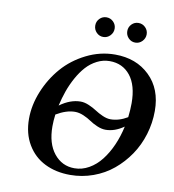

<svg xmlns="http://www.w3.org/2000/svg" viewBox="-92 -924 918 1015"><g transform="rotate(10 367.5 -417.0)"><path d="M220.2 -291Q215.8 -256.8 215.8 -227.1Q215.8 -135.3 258.5 -82Q301.3 -28.8 368.2 -28.8Q408.7 -28.8 445.8 -49.8Q482.9 -70.8 511.2 -107.2Q539.6 -143.6 560.3 -190.7Q581.1 -237.8 592.8 -292Q543.9 -257.8 495.1 -257.8Q473.6 -257.8 449.7 -268.1Q425.8 -278.3 408.2 -290.5Q390.6 -302.7 366.7 -313Q342.8 -323.2 320.8 -323.2Q274.4 -323.2 220.2 -291ZM602.1 -344.2Q606.9 -385.7 606.9 -419.9Q606.9 -515.6 565.7 -567.4Q524.4 -619.1 455.1 -619.1Q419.4 -619.1 387 -602.5Q354.5 -585.9 330.1 -558.8Q305.7 -531.7 285.4 -494.9Q265.1 -458 251.7 -419.9Q238.3 -381.8 229 -340.8Q285.2 -381.8 340.8 -381.8Q361.3 -381.8 385.3 -371.6Q409.2 -361.3 427.2 -349.4Q445.3 -337.4 468.5 -327.1Q491.7 -316.9 511.2 -316.9Q556.6 -316.9 602.1 -344.2ZM86.9 -245.1Q86.9 -318.8 117.2 -393.1Q147.5 -467.3 198.5 -525.9Q249.5 -584.5 323.2 -621.3Q397 -658.2 477.1 -658.2Q590.8 -658.2 662.8 -588.4Q734.9 -518.6 734.9 -400.9Q734.9 -335.9 716.1 -274.2Q697.3 -212.4 662.6 -161.4Q627.9 -110.4 581.3 -71.8Q534.7 -33.2 475.3 -11.7Q416 9.8 352.1 9.8Q275.4 9.8 215.8 -19.8Q156.2 -49.3 121.6 -107.7Q86.9 -166 86.9 -245.1ZM346.2 -792Q346.2 -813.5 361.3 -828.9Q376.5 -844.2 397.9 -844.2Q419.4 -844.2 434.8 -828.9Q450.2 -813.5 450.2 -792Q450.2 -770.5 434.8 -754.6Q419.4 -738.8 397.9 -738.8Q376.5 -738.8 361.3 -754.4Q346.2 -770 346.2 -792ZM518.1 -792Q518.1 -813.5 533.2 -828.9Q548.3 -844.2 569.8 -844.2Q591.3 -844.2 606.7 -828.9Q622.1 -813.5 622.1 -792Q622.1 -770.5 606.7 -754.6Q591.3 -738.8 569.8 -738.8Q548.3 -738.8 533.2 -754.4Q518.1 -770 518.1 -792Z"/></g></svg>

Font: Common Serif SemiBold
Style: Italic
Weight: 600
Italic angle: -12°
Designer: Philipp H. Poll, Khaled Hosny
Foundry: Stefan Peev, Context Ltd.
Version: Version 1.026